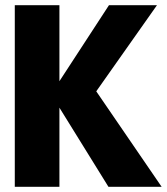

<svg xmlns="http://www.w3.org/2000/svg" viewBox="-20 -720 643 740"><path d="M37 0V-700H209V-407L400 -700H585L351 -368L603 0H398L209 -305V0Z"/></svg>

Font: Red Hat Mono VF Light
Style: Regular
Weight: 300
Monospace: yes
Designer: Pentagram, MCKL
Foundry: Pentagram, MCKL
Version: Version 1.023